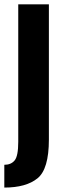

<svg xmlns="http://www.w3.org/2000/svg" viewBox="-52 -618 268 868"><path d="M-32.5 230Q66 230 117.5 188.2Q169 146.5 169 13V-598.5H30.5V23Q30.5 87.5 14.2 107.2Q-2 127 -32.5 127Z"/></svg>

Font: Anybody ExtraCondensed
Style: Bold
Weight: 700
Width: 2
Version: Version 1.113;gftools[0.9.25]